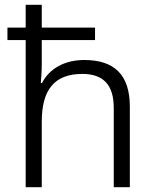

<svg xmlns="http://www.w3.org/2000/svg" viewBox="-20 -780 643 800"><path d="M154 -760H87V-665H11V-613H87V0H154V-273C154 -404 205 -472 323 -472C410 -472 454 -427 454 -330V0H521V-335C521 -470 455 -530 331 -530C247 -530 184 -492 155 -434H150C152 -458 154 -483 154 -510V-613H376V-665H154Z"/></svg>

Font: Noto Kufi Arabic Light
Style: Regular
Weight: 300
Designer: Monotype Design Team, David Williams, Khaled Hosny
Foundry: Google LLC
Version: Version 2.109